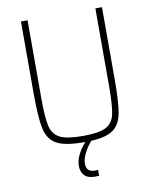

<svg xmlns="http://www.w3.org/2000/svg" viewBox="-96 -758 813 1029"><g transform="rotate(-10 311.0 -244.0)"><path d="M531 -688V-294Q531 -171 520 -112Q509 -53 471.5 -25Q434 3 351 7Q330 29 312.5 62.5Q295 96 295 122Q295 168 342 168L359 167V199Q350 200 337 200Q298 200 279.5 180.5Q261 161 261 128Q261 100 276.5 68Q292 36 318 8H311Q209 8 163 -17Q117 -42 103.5 -102.5Q90 -163 90 -294V-688H126V-264Q126 -158 137 -111.5Q148 -65 186 -45.5Q224 -26 311 -26Q398 -26 436 -45.5Q474 -65 484.5 -111.5Q495 -158 495 -264V-688Z"/></g></svg>

Font: Saira Semi Condensed Thin
Style: Regular
Weight: 100
Width: 4
Designer: Hector Gatti with collaboration of the Omnibus-Type team
Foundry: Omnibus-Type
Version: Version 1.001; ttfautohint (v1.8)